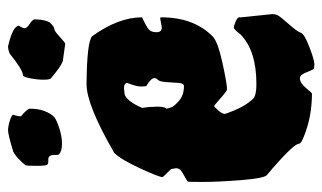

<svg xmlns="http://www.w3.org/2000/svg" viewBox="-182 -591 801 477"><g transform="rotate(-90 218.5 -352.5)"><path d="M187 -679Q187 -659 181.5 -643.5Q176 -628 166 -618Q158 -612 138 -605.5Q118 -599 99.5 -599Q81 -599 73 -607Q72 -608 72 -618Q72 -633 61 -633H55Q51 -633 48 -635.5Q45 -638 45 -662.5Q45 -687 46.5 -689.5Q48 -692 58.5 -703Q69 -714 80 -720Q123 -733 133 -733Q143 -733 157.5 -728.5Q172 -724 172 -720Q168 -710 168 -701Q187 -685 187 -679ZM409 -666Q408 -636 399 -627Q390 -618 385 -618Q380 -618 365.5 -604.5Q351 -591 348 -591L305 -597Q291 -602 262 -627Q259 -630 259 -645Q259 -660 262.5 -678Q266 -696 270 -696Q283 -696 324 -729Q334 -733 342 -733Q393 -721 393 -706Q387 -697 387 -691.5Q387 -686 398 -679Q409 -672 409 -666ZM244 -389Q242 -391 242 -402.5Q242 -414 251 -437Q251 -445 237 -445L221 -443Q204 -435 189 -400Q192 -381 192 -362.5Q192 -344 187 -339Q188 -334 190.5 -327Q193 -320 207 -308Q221 -296 243 -296Q250 -296 251 -309Q252 -322 253 -339Q254 -356 258.5 -360.5Q263 -365 263 -369Q263 -378 244 -389ZM414 -154 422 -76Q422 -70 419.5 -64Q417 -58 397.5 -36Q378 -14 375.5 -5.5Q373 3 340.5 15.5Q308 28 297.5 28Q287 28 285.5 26Q284 24 280 15Q272 -8 263 -8Q251 -8 238.5 7Q226 22 225 22Q167 22 118 2Q100 -5 100 -10Q100 -22 42 -73L22 -90Q14 -97 9.5 -154Q5 -211 5 -248.5Q5 -286 6 -287Q7 -288 19 -294.5Q31 -301 35 -305Q39 -309 39 -316L37 -328Q17 -348 17 -349Q17 -358 39 -405.5Q61 -453 77 -469Q196 -538 248 -538Q354 -537 367 -524Q414 -459 414 -400Q390 -389 383.5 -383Q377 -377 377 -364Q377 -351 389 -351L411 -355Q414 -355 414 -353Q414 -272 367 -225Q354 -212 301.5 -200.5Q249 -189 235 -189Q231 -189 213 -205Q195 -221 193.5 -221Q192 -221 183 -211Q174 -201 174 -194Q190 -146 212 -124Q220 -116 248 -116Q332 -116 372 -156Q384 -172 388.5 -172Q393 -172 403.5 -167.5Q414 -163 414 -159Z"/></g></svg>

Font: Piedra
Style: Regular
Weight: 400
Designer: Angel Koziupa & Ale Paul
Foundry: Angel Koziupa and Alejandro Paul
Version: Version 1.000